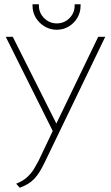

<svg xmlns="http://www.w3.org/2000/svg" viewBox="-20 -873 524 903"><path d="M359 -853H331V-846Q331 -812 306.5 -787.5Q282 -763 247 -763Q213 -763 188 -787.5Q163 -812 163 -846V-853H133V-846Q133 -815 148.5 -789.5Q164 -764 190 -748.5Q216 -733 247 -733Q278 -733 303.5 -748.5Q329 -764 344 -789.5Q359 -815 359 -846ZM442 -700 245 -292 40 -700H7L228 -257L162 -118Q153 -101 141 -80.5Q129 -60 109 -41Q89 -22 56 -9L73 10Q97 1 113.5 -9.5Q130 -20 143 -34Q156 -48 167.5 -67Q179 -86 191 -111L475 -700Z"/></svg>

Font: Advent Pro ExtraLight
Style: Regular
Weight: 250
Version: Version 3.000